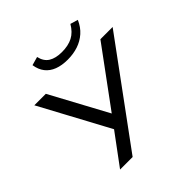

<svg xmlns="http://www.w3.org/2000/svg" viewBox="-235 -1097 1276 1276"><g transform="rotate(-45 402.5 -459.5)"><path d="M170 0 341 -231 343 -196 69 -705H177L401 -290H385L690 -705H805L288 0ZM441 -762Q386 -762 345.5 -777.5Q305 -793 280.5 -824Q256 -855 249 -902L309 -919Q320 -869 355.5 -847Q391 -825 449 -825Q509 -825 550.5 -846.5Q592 -868 621 -918L675 -902Q654 -854 619 -823Q584 -792 539 -777Q494 -762 441 -762Z"/></g></svg>

Font: Nunito Sans 10pt SemiExpanded Medium
Style: Italic
Weight: 500
Width: 6
Italic angle: -9°
Designer: Vernon Adams
Foundry: Vernon Adams
Version: Version 3.101;gftools[0.9.27]